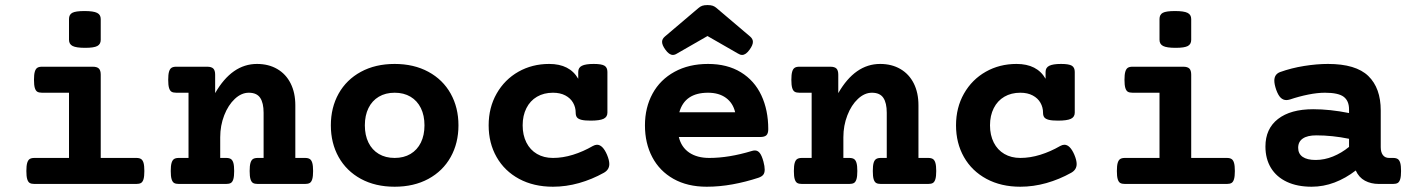

<svg xmlns="http://www.w3.org/2000/svg" viewBox="-20 -708 5436 739"><path d="M367.7 -420.4V-100.1H504.9Q516.6 -100.1 522.9 -95.9Q529.3 -91.8 532.5 -81.1Q535.6 -70.3 535.6 -49.8Q535.6 -29.3 532.5 -18.6Q529.3 -7.8 522.9 -3.9Q516.6 0 504.9 0H112.3Q100.6 0 94.2 -3.9Q87.9 -7.8 84.7 -18.6Q81.5 -29.3 81.5 -49.8Q81.5 -70.3 84.7 -81.1Q87.9 -91.8 94.2 -95.9Q100.6 -100.1 112.3 -100.1H245.6V-351.1H141.6Q129.9 -351.1 123.5 -355Q117.2 -358.9 114 -369.6Q110.8 -380.4 110.8 -400.9Q110.8 -421.4 114 -432.1Q117.2 -442.9 123.5 -447Q129.9 -451.2 141.6 -451.2H336.9Q353.5 -451.2 360.6 -444.1Q367.7 -437 367.7 -420.4ZM367.7 -634.8V-554.7Q367.7 -538.1 354.7 -531Q341.8 -523.9 307.6 -523.9Q273.4 -523.9 259.5 -531Q245.6 -538.1 245.6 -554.7V-634.8Q245.6 -651.9 258.3 -658.7Q271 -665.5 305.2 -665.5Q339.8 -665.5 353.8 -658.4Q367.7 -651.4 367.7 -634.8Z M1116.7 -302.7V-100.1H1154.3Q1166 -100.1 1172.4 -95.9Q1178.7 -91.8 1181.9 -81.1Q1185.1 -70.3 1185.1 -49.8Q1185.1 -29.3 1181.9 -18.6Q1178.7 -7.8 1172.4 -3.9Q1166 0 1154.3 0H971.7Q960 0 953.6 -3.9Q947.3 -7.8 944.1 -18.6Q940.9 -29.3 940.9 -49.8Q940.9 -70.3 944.1 -81.1Q947.3 -91.8 953.6 -95.9Q960 -100.1 971.7 -100.1H994.6V-273.9Q994.6 -312 981.4 -331.5Q968.3 -351.1 937.5 -351.1Q909.2 -351.1 883.8 -327.4Q858.4 -303.7 843 -264.2Q827.6 -224.6 827.6 -179.7V-100.1H850.6Q862.3 -100.1 868.7 -95.9Q875 -91.8 878.2 -81.1Q881.3 -70.3 881.3 -49.8Q881.3 -29.3 878.2 -18.6Q875 -7.8 868.7 -3.9Q862.3 0 850.6 0H668Q656.2 0 649.9 -3.9Q643.6 -7.8 640.4 -18.6Q637.2 -29.3 637.2 -49.8Q637.2 -70.3 640.4 -81.1Q643.6 -91.8 649.9 -95.9Q656.2 -100.1 668 -100.1H705.6V-351.1H658.2Q646.5 -351.1 640.1 -355Q633.8 -358.9 630.6 -369.6Q627.4 -380.4 627.4 -400.9Q627.4 -421.4 630.6 -432.1Q633.8 -442.9 640.1 -447Q646.5 -451.2 658.2 -451.2H777.3Q793.9 -451.2 801 -444.1Q808.1 -437 808.1 -420.4V-349.6Q872.6 -461.9 969.2 -461.9Q1013.7 -461.9 1047.1 -442.4Q1080.6 -422.9 1098.6 -387Q1116.7 -351.1 1116.7 -302.7Z M1744.6 -225.6Q1744.6 -157.2 1714.6 -103.5Q1684.6 -49.8 1628.9 -19.5Q1573.2 10.7 1499 10.7Q1424.8 10.7 1369.1 -19.5Q1313.5 -49.8 1283.4 -103.5Q1253.4 -157.2 1253.4 -225.6Q1253.4 -293.9 1283.4 -347.7Q1313.5 -401.4 1369.1 -431.6Q1424.8 -461.9 1499 -461.9Q1573.2 -461.9 1628.9 -431.6Q1684.6 -401.4 1714.6 -347.7Q1744.6 -293.9 1744.6 -225.6ZM1384.3 -225.6Q1384.3 -187.5 1398.2 -159.2Q1412.1 -130.9 1438 -115.5Q1463.9 -100.1 1499 -100.1Q1534.2 -100.1 1560.1 -115.5Q1585.9 -130.9 1599.9 -159.2Q1613.8 -187.5 1613.8 -225.6Q1613.8 -263.7 1599.9 -292Q1585.9 -320.3 1560.1 -335.7Q1534.2 -351.1 1499 -351.1Q1463.9 -351.1 1438 -335.7Q1412.1 -320.3 1398.2 -292Q1384.3 -263.7 1384.3 -225.6Z M2317.9 -431.2V-274.4Q2317.9 -257.8 2303 -250.7Q2288.1 -243.7 2253.4 -243.7Q2230.5 -243.7 2218 -246.8Q2205.6 -250 2200.7 -256.3Q2195.8 -262.7 2195.8 -274.4Q2195.8 -294.9 2185.8 -312.5Q2175.8 -330.1 2156 -340.6Q2136.2 -351.1 2108.4 -351.1Q2073.2 -351.1 2046.9 -335.7Q2020.5 -320.3 2006.1 -291.7Q1991.7 -263.2 1991.7 -225.6Q1991.7 -188 2006.1 -159.4Q2020.5 -130.9 2046.9 -115.5Q2073.2 -100.1 2108.4 -100.1Q2146 -100.1 2185.3 -112.3Q2224.6 -124.5 2261.7 -146Q2270.5 -150.9 2277.8 -150.9Q2299.8 -150.9 2316.4 -112.3Q2325.2 -91.3 2325.2 -76.7Q2325.2 -54.7 2304.2 -43Q2258.8 -17.6 2208.7 -3.4Q2158.7 10.7 2108.4 10.7Q2034.2 10.7 1978 -19.5Q1921.9 -49.8 1891.4 -103.5Q1860.8 -157.2 1860.8 -225.6Q1860.8 -293.9 1891.6 -347.9Q1922.4 -401.9 1975.3 -431.9Q2028.3 -461.9 2093.8 -461.9Q2172.9 -461.9 2205.6 -404.8V-431.2Q2205.6 -447.8 2219.7 -454.8Q2233.9 -461.9 2265.1 -461.9Q2295.4 -461.9 2306.6 -455.1Q2317.9 -448.2 2317.9 -431.2Z M2937 -210.9Q2937 -194.3 2929.9 -187.5Q2922.9 -180.7 2906.2 -180.7H2592.8Q2602.1 -141.6 2632.6 -120.8Q2663.1 -100.1 2710 -100.1Q2785.6 -100.1 2874 -127Q2879.9 -128.9 2885.7 -128.9Q2896.5 -128.9 2904.3 -119.1Q2912.1 -109.4 2918.5 -85.9Q2923.3 -67.9 2923.3 -55.2Q2923.3 -42.5 2917.7 -35.4Q2912.1 -28.3 2899.4 -23.9Q2850.6 -7.8 2799.8 1.5Q2749 10.7 2700.2 10.7Q2626 10.7 2572.3 -19.5Q2518.6 -49.8 2490.5 -103.3Q2462.4 -156.7 2462.4 -225.6Q2462.4 -293.9 2491.7 -347.7Q2521 -401.4 2576.2 -431.6Q2631.3 -461.9 2705.1 -461.9Q2779.3 -461.9 2831.5 -429.9Q2883.8 -397.9 2910.4 -341.1Q2937 -284.2 2937 -210.9ZM2594.7 -275.9H2809.6Q2801.3 -311.5 2774.2 -331.3Q2747.1 -351.1 2705.1 -351.1Q2615.7 -351.1 2594.7 -275.9ZM2737.8 -677.2 2867.2 -567.4Q2877.9 -558.1 2877.9 -546.9Q2877.9 -534.7 2865.7 -517.6Q2851.1 -496.6 2836.4 -496.6Q2828.6 -496.6 2820.3 -502L2703.1 -569.3L2585.9 -502Q2577.6 -496.6 2569.8 -496.6Q2555.2 -496.6 2540.5 -517.6Q2528.3 -534.7 2528.3 -546.9Q2528.3 -558.1 2539.1 -567.4L2668.5 -677.2Q2675.3 -683.1 2682.9 -685.8Q2690.4 -688.5 2703.1 -688.5Q2715.8 -688.5 2723.4 -685.8Q2731 -683.1 2737.8 -677.2Z M3515.1 -302.7V-100.1H3552.7Q3564.5 -100.1 3570.8 -95.9Q3577.1 -91.8 3580.3 -81.1Q3583.5 -70.3 3583.5 -49.8Q3583.5 -29.3 3580.3 -18.6Q3577.1 -7.8 3570.8 -3.9Q3564.5 0 3552.7 0H3370.1Q3358.4 0 3352.1 -3.9Q3345.7 -7.8 3342.5 -18.6Q3339.4 -29.3 3339.4 -49.8Q3339.4 -70.3 3342.5 -81.1Q3345.7 -91.8 3352.1 -95.9Q3358.4 -100.1 3370.1 -100.1H3393.1V-273.9Q3393.1 -312 3379.9 -331.5Q3366.7 -351.1 3335.9 -351.1Q3307.6 -351.1 3282.2 -327.4Q3256.8 -303.7 3241.5 -264.2Q3226.1 -224.6 3226.1 -179.7V-100.1H3249Q3260.7 -100.1 3267.1 -95.9Q3273.4 -91.8 3276.6 -81.1Q3279.8 -70.3 3279.8 -49.8Q3279.8 -29.3 3276.6 -18.6Q3273.4 -7.8 3267.1 -3.9Q3260.7 0 3249 0H3066.4Q3054.7 0 3048.3 -3.9Q3042 -7.8 3038.8 -18.6Q3035.6 -29.3 3035.6 -49.8Q3035.6 -70.3 3038.8 -81.1Q3042 -91.8 3048.3 -95.9Q3054.7 -100.1 3066.4 -100.1H3104V-351.1H3056.6Q3044.9 -351.1 3038.6 -355Q3032.2 -358.9 3029.1 -369.6Q3025.9 -380.4 3025.9 -400.9Q3025.9 -421.4 3029.1 -432.1Q3032.2 -442.9 3038.6 -447Q3044.9 -451.2 3056.6 -451.2H3175.8Q3192.4 -451.2 3199.5 -444.1Q3206.5 -437 3206.5 -420.4V-349.6Q3271 -461.9 3367.7 -461.9Q3412.1 -461.9 3445.6 -442.4Q3479 -422.9 3497.1 -387Q3515.1 -351.1 3515.1 -302.7Z M4116.7 -431.2V-274.4Q4116.7 -257.8 4101.8 -250.7Q4086.9 -243.7 4052.2 -243.7Q4029.3 -243.7 4016.8 -246.8Q4004.4 -250 3999.5 -256.3Q3994.6 -262.7 3994.6 -274.4Q3994.6 -294.9 3984.6 -312.5Q3974.6 -330.1 3954.8 -340.6Q3935.1 -351.1 3907.2 -351.1Q3872.1 -351.1 3845.7 -335.7Q3819.3 -320.3 3804.9 -291.7Q3790.5 -263.2 3790.5 -225.6Q3790.5 -188 3804.9 -159.4Q3819.3 -130.9 3845.7 -115.5Q3872.1 -100.1 3907.2 -100.1Q3944.8 -100.1 3984.1 -112.3Q4023.4 -124.5 4060.5 -146Q4069.3 -150.9 4076.7 -150.9Q4098.6 -150.9 4115.2 -112.3Q4124 -91.3 4124 -76.7Q4124 -54.7 4103 -43Q4057.6 -17.6 4007.6 -3.4Q3957.5 10.7 3907.2 10.7Q3833 10.7 3776.9 -19.5Q3720.7 -49.8 3690.2 -103.5Q3659.7 -157.2 3659.7 -225.6Q3659.7 -293.9 3690.4 -347.9Q3721.2 -401.9 3774.2 -431.9Q3827.1 -461.9 3892.6 -461.9Q3971.7 -461.9 4004.4 -404.8V-431.2Q4004.4 -447.8 4018.6 -454.8Q4032.7 -461.9 4064 -461.9Q4094.2 -461.9 4105.5 -455.1Q4116.7 -448.2 4116.7 -431.2Z M4564.9 -420.4V-100.1H4702.1Q4713.9 -100.1 4720.2 -95.9Q4726.6 -91.8 4729.7 -81.1Q4732.9 -70.3 4732.9 -49.8Q4732.9 -29.3 4729.7 -18.6Q4726.6 -7.8 4720.2 -3.9Q4713.9 0 4702.1 0H4309.6Q4297.9 0 4291.5 -3.9Q4285.2 -7.8 4282 -18.6Q4278.8 -29.3 4278.8 -49.8Q4278.8 -70.3 4282 -81.1Q4285.2 -91.8 4291.5 -95.9Q4297.9 -100.1 4309.6 -100.1H4442.9V-351.1H4338.9Q4327.1 -351.1 4320.8 -355Q4314.5 -358.9 4311.3 -369.6Q4308.1 -380.4 4308.1 -400.9Q4308.1 -421.4 4311.3 -432.1Q4314.5 -442.9 4320.8 -447Q4327.1 -451.2 4338.9 -451.2H4534.2Q4550.8 -451.2 4557.9 -444.1Q4564.9 -437 4564.9 -420.4ZM4564.9 -634.8V-554.7Q4564.9 -538.1 4552 -531Q4539.1 -523.9 4504.9 -523.9Q4470.7 -523.9 4456.8 -531Q4442.9 -538.1 4442.9 -554.7V-634.8Q4442.9 -651.9 4455.6 -658.7Q4468.3 -665.5 4502.4 -665.5Q4537.1 -665.5 4551 -658.4Q4564.9 -651.4 4564.9 -634.8Z M5294.4 -282.7V-141.6Q5294.4 -122.1 5302.7 -111.1Q5311 -100.1 5326.7 -100.1H5341.8Q5353.5 -100.1 5359.9 -95.9Q5366.2 -91.8 5369.4 -81.1Q5372.6 -70.3 5372.6 -49.8Q5372.6 -29.3 5369.4 -18.6Q5366.2 -7.8 5359.9 -3.9Q5353.5 0 5341.8 0H5287.1Q5256.8 0 5233.6 -12.5Q5210.4 -24.9 5198.2 -51.8Q5159.7 -22 5116.7 -5.6Q5073.7 10.7 5028.3 10.7Q4973.1 10.7 4933.1 -8.1Q4893.1 -26.9 4871.8 -61.8Q4850.6 -96.7 4850.6 -144Q4850.6 -212.4 4898.9 -250Q4947.3 -287.6 5034.2 -287.6Q5099.1 -287.6 5172.4 -272.9V-287.1Q5172.4 -319.8 5151.9 -335.4Q5131.3 -351.1 5079.6 -351.1Q5050.8 -351.1 5015.4 -344Q4980 -336.9 4945.3 -325.2Q4937 -322.8 4931.2 -322.8Q4918.9 -322.8 4909.4 -331.8Q4899.9 -340.8 4892.1 -362.3Q4884.8 -383.8 4884.8 -397.5Q4884.8 -422.4 4907.2 -430.7Q4950.7 -446.3 4999.5 -454.1Q5048.3 -461.9 5091.3 -461.9Q5198.7 -461.9 5246.6 -415.5Q5294.4 -369.1 5294.4 -282.7ZM4976.6 -139.2Q4976.6 -116.2 4993.9 -104.2Q5011.2 -92.3 5043.9 -92.3Q5077.6 -92.3 5110.6 -105.7Q5143.6 -119.1 5172.4 -142.6V-173.8Q5107.9 -187 5046.4 -187Q5012.2 -187 4994.4 -174.8Q4976.6 -162.6 4976.6 -139.2Z"/></svg>

Font: Courier Prime
Style: Bold
Weight: 700
Designer: Alan Dague-Greene, Quote-Unquote Apps
Foundry: Quote-Unquote Apps
Version: Version 3.018